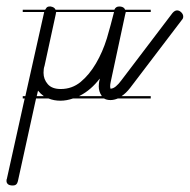

<svg xmlns="http://www.w3.org/2000/svg" viewBox="-70 -317 584 591"><path d="M394 -14H293Q281 -9 270 -9Q258 -9 250 -14H155Q135 -7 116 -7Q96 -7 79 -14H41L-15 241Q-18 254 -30 254Q-41 254 -45.5 250Q-50 246 -50 240Q-50 234 -49 234L6 -14H0V-21H8L66 -280H0V-287H69Q71 -290 73 -293Q76 -297 83 -297H86Q98 -295 101 -287H282Q286 -297 297 -297Q307 -297 312 -292Q314 -290 315 -287H394V-280H317V-279Q317 -278 316 -275Q315 -272 315 -271L271 -66Q269 -57 269 -51Q269 -48 270 -44Q278 -44 286.5 -51Q295 -58 303 -69L461 -277Q468 -285 475 -285Q482 -285 488 -279Q494 -273 494 -266Q494 -260 490 -256L331 -47Q318 -30 304 -21H394ZM102 -277Q102 -276 102 -275L67 -114Q64 -106 64 -93Q64 -73 77 -58Q90 -43 117 -43Q152 -43 178.5 -65Q205 -87 225.5 -122Q246 -157 259 -199Q271 -240 281 -280H103Q103 -279 102 -277ZM243 -22Q234 -35 234 -51Q234 -55 234.5 -60.5Q235 -66 237 -73V-75Q210 -40 177 -23Q175 -22 173 -21H243ZM47 -38 43 -21H65Q55 -28 47 -38Z"/></svg>

Font: Gruenewald VA 3. Klasse
Style: Regular
Weight: 400
Designer: Peter Wiegel
Foundry: Peter Wiegel, nach dem Schriftentwurf von Dr. H. Gr¸newald
Version: Version 0.007